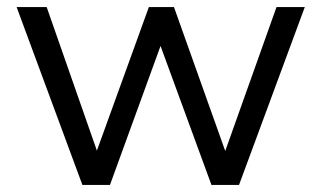

<svg xmlns="http://www.w3.org/2000/svg" viewBox="-20 -523 909 543"><path d="M762 -503H842L656 0H578L434 -393L291 0H213L27 -503H112L254 -97L401 -503H472L617 -96Z"/></svg>

Font: PRinguin Sans
Style: Regular
Weight: 400
Designer: Vernon Adams
Foundry: Vernon Adams
Version: ""